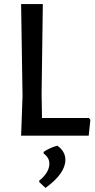

<svg xmlns="http://www.w3.org/2000/svg" viewBox="-20 -662 463 937"><path d="M414 -86 421 -77 413 0H83L90 -193L83 -642H189L183 -202L185 -86ZM260 49Q299 77 299 118Q299 185 202 255L172 227L171 220Q221 180 221 136Q221 108 193 87V79Q227 57 260 49Z"/></svg>

Font: Alegreya Sans SC Medium
Style: Regular
Weight: 500
Designer: Juan Pablo del Peral
Foundry: Huerta Tipografica
Version: Version 2.001;PS 002.001;hotconv 1.0.88;makeotf.lib2.5.64775